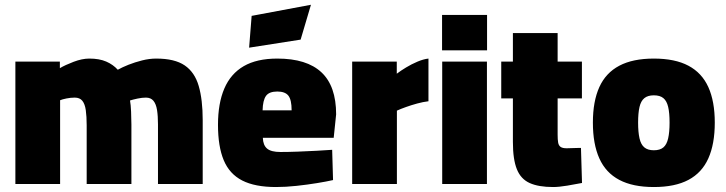

<svg xmlns="http://www.w3.org/2000/svg" viewBox="-20 -756 2982 789"><path d="M43.2 0V-502.8H226V-475.9Q247.9 -488.9 282.7 -502.1Q317.5 -515.3 346.7 -515.3Q388.2 -515.3 416.5 -503Q444.8 -490.7 464 -469.4Q481.8 -479.4 508 -489.9Q534.3 -500.3 564.1 -507.8Q593.9 -515.3 622 -515.3Q697.8 -515.3 739.1 -487.2Q780.3 -459 796.6 -402.7Q813 -346.5 813 -262.1V0H629.2V-245.4Q629.2 -279.6 625.3 -304Q621.4 -328.4 610.6 -341.7Q599.7 -354.9 579.7 -354.9Q563.7 -354.9 545 -350.9Q526.3 -346.9 514.3 -343.1Q517.4 -326.3 518.7 -297.1Q520 -267.8 520 -244.1V0H336.2V-241Q336.2 -278.2 332.5 -303.5Q328.9 -328.8 318.3 -341.9Q307.7 -354.9 287.2 -354.9Q270.4 -354.9 253.2 -351.4Q236 -347.9 227 -344.1V0Z M1114.1 12.6Q1028 12.6 975.5 -14.2Q923 -41 899.4 -97.6Q875.8 -154.1 875.8 -243Q875.8 -331.4 901.9 -392.3Q928 -453.1 981.7 -484.2Q1035.4 -515.3 1119.5 -515.3Q1240.6 -515.3 1300.9 -458.8Q1361.3 -402.3 1361.3 -286L1351.3 -189.7H1060.1Q1061.1 -159.1 1077.7 -145.3Q1094.3 -131.4 1132.3 -131.4Q1164.5 -131.4 1203.7 -132.9Q1242.9 -134.4 1280.7 -136.4Q1318.5 -138.4 1345 -140.4L1348.6 -16Q1322.4 -10 1282.5 -3.5Q1242.7 3 1198.4 7.8Q1154.1 12.6 1114.1 12.6ZM1059.1 -302.7H1178.4Q1178.4 -346 1165 -363Q1151.6 -379.9 1119.5 -379.9Q1085.9 -379.9 1073 -361.8Q1060.1 -343.7 1059.1 -302.7ZM1003.7 -560.1 1014.1 -690.8 1257.8 -736.4 1215.4 -593.2Z M1427.2 0V-502.8H1610.5V-453.1Q1626.3 -465.2 1648.6 -478.7Q1670.9 -492.3 1695.6 -502.7Q1720.3 -513.1 1740.7 -515.3V-339.9Q1718.6 -337.3 1694.2 -330.6Q1669.8 -323.9 1648.1 -316.1Q1626.4 -308.4 1611 -301.3V0Z M1797.2 0V-502.8H1981V0ZM1796.6 -549.1V-694.5H1981.5V-549.1Z M2253.1 12.6Q2193.1 12.6 2156.7 -3.8Q2120.2 -20.2 2104 -60.6Q2087.7 -101 2087.7 -172.5V-351.7H2039.8V-502.8H2087.7V-620.2H2271.5V-502.8H2371.3V-351.7H2271.5V-202.6Q2271.5 -182.4 2273.6 -170.3Q2275.6 -158.3 2283.5 -152.5Q2291.4 -146.7 2308.6 -146.7Q2314.1 -146.7 2325.9 -147.2Q2337.7 -147.7 2349.8 -147.9Q2361.8 -148.2 2367.4 -148.2L2371.7 -4.1Q2346.4 1 2311.4 6.8Q2276.5 12.6 2253.1 12.6Z M2666.9 12.6Q2580.4 12.6 2524.9 -16.8Q2469.3 -46.1 2442.9 -105.1Q2416.4 -164 2416.4 -252.1Q2416.4 -339.6 2442.9 -398.1Q2469.3 -456.5 2524.9 -485.9Q2580.4 -515.3 2666.9 -515.3Q2753.9 -515.3 2809.1 -485.9Q2864.4 -456.5 2890.8 -398.1Q2917.3 -339.6 2917.3 -252.1Q2917.3 -164 2890.8 -105.1Q2864.4 -46.1 2809.1 -16.8Q2753.9 12.6 2666.9 12.6ZM2666.9 -138.5Q2692.2 -138.5 2706.1 -150.3Q2720 -162 2725.7 -187.5Q2731.5 -213 2731.5 -252.1Q2731.5 -292.3 2725.7 -316.7Q2720 -341.2 2706.1 -352.7Q2692.2 -364.3 2666.9 -364.3Q2642 -364.3 2627.9 -352.7Q2613.7 -341.2 2608 -316.5Q2602.2 -291.7 2602.2 -252.1Q2602.2 -213 2608 -187.5Q2613.7 -162 2627.9 -150.3Q2642 -138.5 2666.9 -138.5Z"/></svg>

Font: TitilliumWeb ExtraLight
Style: Regular
Weight: 400
Designer: Mohamed Gaber, Accademia di Belle Arti di Urbino and others
Foundry: Kief Type Foundry, Accademia di Belle Arti di Urbino and others
Version: Version 3.000; ttfautohint (v1.8.2)